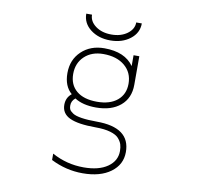

<svg xmlns="http://www.w3.org/2000/svg" viewBox="-98 -825 1196 1157"><g transform="rotate(10 500.0 -246.5)"><path d="M492.2 -210Q571.3 -210 616.2 -247.6Q661.1 -285.2 661.1 -349.6Q661.1 -418 612.3 -459Q563.5 -500 481.4 -500Q410.2 -500 366.2 -458.5Q322.3 -417 322.3 -350.6Q322.3 -284.2 366.7 -247.1Q411.1 -210 492.2 -210ZM336.9 -721.7H372.1Q372.1 -680.7 410.6 -652.3Q449.2 -624 507.3 -624Q565.4 -624 604 -652.3Q642.6 -680.7 642.6 -721.7H676.8Q676.8 -663.1 627.9 -625.5Q579.1 -587.9 506.8 -587.9Q434.6 -587.9 385.7 -625.5Q336.9 -663.1 336.9 -721.7ZM511.7 -56.6Q403.3 -56.6 352.5 -80.6Q301.8 -104.5 301.8 -158.2Q301.8 -202.1 335 -228.5Q287.1 -269.5 287.1 -349.6Q287.1 -431.6 341.8 -483.4Q396.5 -535.2 481.4 -535.2Q607.4 -535.2 661.1 -458V-524.4H696.3V-349.6Q696.3 -267.6 641.1 -221.2Q585.9 -174.8 492.2 -174.8Q411.1 -174.8 361.3 -207Q336.9 -187.5 337.9 -158.2Q337.9 -144.5 342.8 -135.3Q347.7 -126 364.3 -114.7Q380.9 -103.5 418.5 -97.7Q456.1 -91.8 511.7 -91.8Q716.8 -91.8 716.8 58.6Q716.8 135.7 652.8 182.6Q588.9 229.5 481.4 229.5Q379.9 229.5 287.1 182.6V143.6Q377.9 193.4 481.4 193.4Q574.2 193.4 627.4 156.2Q680.7 119.1 680.7 58.6Q680.7 36.1 675.3 18.6Q669.9 1 654.3 -17.1Q638.7 -35.2 602.5 -45.9Q566.4 -56.6 511.7 -56.6Z"/></g></svg>

Font: Gen Shin Gothic Monospace ExtraLight
Style: Regular
Weight: 200
Designer: [Source Han Sans]
Ryoko NISHIZUKA  (kana & ideographs); Paul D. Hunt (Latin, Greek & Cyrillic); Wenlong ZHANG  (bopomofo
Version: Version 1.002.20150607